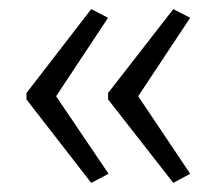

<svg xmlns="http://www.w3.org/2000/svg" viewBox="-20 -533 474 421"><path d="M38 -329V-315L180 -132L218 -152L103 -322L217 -494L180 -513ZM217 -329V-315L360 -132L397 -152L283 -322L397 -494L360 -513Z"/></svg>

Font: Noto Sans Tamil UI ExtraCondensed Light
Style: Regular
Weight: 300
Width: 2
Designer: Jelle Bosma - Monotype Design Team
Foundry: Monotype Imaging Inc.
Version: Version 2.004